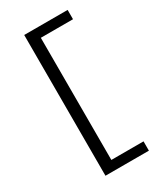

<svg xmlns="http://www.w3.org/2000/svg" viewBox="-200 -746 791 938"><g transform="rotate(-30 196.0 -277.0)"><path d="M104.5 120V-674H349.5V-621.5H168V67.5H349.5V120Z"/></g></svg>

Font: Anek Latin Expanded Light
Style: Regular
Weight: 300
Width: 7
Designer: Yesha Goshar
Foundry: Ek Type
Version: Version 1.003